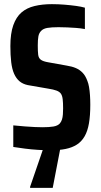

<svg xmlns="http://www.w3.org/2000/svg" viewBox="-20 -716 485 925"><path d="M224 8Q196 8 163.5 6Q131 4 100 0Q69 -4 44 -8V-112Q74 -109 99.5 -107Q125 -105 147 -104Q169 -103 185 -103Q217 -103 237.5 -106.5Q258 -110 268 -121Q275 -129 278.5 -140Q282 -151 283 -165Q284 -179 284 -194Q284 -221 282 -238Q280 -255 273.5 -264.5Q267 -274 252.5 -279.5Q238 -285 212 -289L114 -306Q90 -311 74 -324.5Q58 -338 48 -360.5Q38 -383 34 -416.5Q30 -450 30 -494Q30 -555 44 -594.5Q58 -634 83.5 -656Q109 -678 146.5 -687Q184 -696 230 -696Q261 -696 291 -693.5Q321 -691 346.5 -687.5Q372 -684 389 -679V-576Q368 -580 346.5 -581.5Q325 -583 304 -584Q283 -585 262 -585Q228 -585 208 -581.5Q188 -578 178 -567Q168 -557 165 -541Q162 -525 162 -497Q162 -468 164 -452Q166 -436 177 -428Q188 -420 212 -416L301 -400Q327 -396 345.5 -388Q364 -380 378 -365.5Q392 -351 401 -326Q406 -314 409 -296.5Q412 -279 413.5 -257.5Q415 -236 415 -211Q415 -159 408.5 -121.5Q402 -84 387.5 -59Q373 -34 350.5 -19.5Q328 -5 296.5 1.5Q265 8 224 8ZM125 189V184L191 -8H271V-3L234 189Z"/></svg>

Font: Saira Condensed
Style: Bold
Weight: 700
Width: 3
Designer: Hector Gatti with collaboration of the Omnibus-Type team
Foundry: Omnibus-Type
Version: Version 1.101